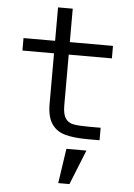

<svg xmlns="http://www.w3.org/2000/svg" viewBox="-62 -744 724 1041"><g transform="rotate(5 300.0 -223.5)"><path d="M291 -172Q291 -124 306 -101.5Q321 -79 349.5 -73.5Q378 -68 435 -68H498V0H436Q357 0 309.5 -13.5Q262 -27 236.5 -65Q211 -103 211 -173V-448H39V-516H211V-698H291V-516H526V-448H291ZM323 62H432L356 251H295Z"/></g></svg>

Font: iA Writer Mono V
Style: Regular
Weight: 400
Designer: Mike Abbink, Paul van der Laan, Pieter van Rosmalen
Foundry: Bold Monday
Version: Version 2.000